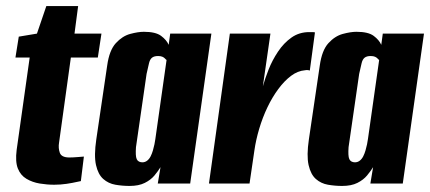

<svg xmlns="http://www.w3.org/2000/svg" viewBox="-20 -606 1420 634"><path d="M159 4Q135 4 111 0Q87 -4 67.5 -15.5Q48 -27 39 -49.5Q30 -72 35 -111L78 -416H31L42 -485L102 -495L133 -586H238L226 -495H315L303 -416H214L175 -135Q172 -117 177.5 -101.5Q183 -86 209 -86Q221 -86 238.5 -87.5Q256 -89 257 -89L247 -8Q245 -8 232.5 -5Q220 -2 200 1Q180 4 159 4Z M408 8Q384 8 361 4Q338 0 321 -15Q304 -30 297 -61Q290 -92 298 -146L334 -390Q341 -440 362.5 -463.5Q384 -487 410 -494Q436 -501 455 -501Q494 -501 512 -487.5Q530 -474 537 -458L542 -495H678L608 0H501L510 -54Q502 -41 490 -26.5Q478 -12 458 -2Q438 8 408 8ZM450 -70Q459 -70 466 -75.5Q473 -81 477.5 -90Q482 -99 485 -109.5Q488 -120 490 -129.5Q492 -139 493 -147L530 -408Q528 -409 525 -412.5Q522 -416 516.5 -418.5Q511 -421 502 -421Q489 -421 482 -415.5Q475 -410 472 -397Q469 -384 464 -362L429 -120Q428 -106 428.5 -96Q429 -86 431.5 -80.5Q434 -75 439 -72.5Q444 -70 450 -70Z M670 0 739 -495H873L848 -321Q855 -346 867 -376.5Q879 -407 898 -435.5Q917 -464 942.5 -482Q968 -500 1001 -500Q1005 -500 1011 -500Q1017 -500 1020 -499L1003 -373Q1001 -374 996.5 -374.5Q992 -375 987 -374Q963 -372 941 -355.5Q919 -339 899 -312Q879 -285 863 -251.5Q847 -218 836 -181Q825 -144 820 -109L804 0Z M1110 8Q1086 8 1063 4Q1040 0 1023 -15Q1006 -30 999 -61Q992 -92 1000 -146L1036 -390Q1043 -440 1064.5 -463.5Q1086 -487 1112 -494Q1138 -501 1157 -501Q1196 -501 1214 -487.5Q1232 -474 1239 -458L1244 -495H1380L1310 0H1203L1212 -54Q1204 -41 1192 -26.5Q1180 -12 1160 -2Q1140 8 1110 8ZM1152 -70Q1161 -70 1168 -75.5Q1175 -81 1179.5 -90Q1184 -99 1187 -109.5Q1190 -120 1192 -129.5Q1194 -139 1195 -147L1232 -408Q1230 -409 1227 -412.5Q1224 -416 1218.5 -418.5Q1213 -421 1204 -421Q1191 -421 1184 -415.5Q1177 -410 1174 -397Q1171 -384 1166 -362L1131 -120Q1130 -106 1130.5 -96Q1131 -86 1133.5 -80.5Q1136 -75 1141 -72.5Q1146 -70 1152 -70Z"/></svg>

Font: Alumni Sans Thin ExtraBold
Style: Italic
Weight: 800
Italic angle: -8°
Version: Version 1.016